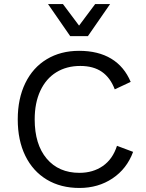

<svg xmlns="http://www.w3.org/2000/svg" viewBox="-20 -922 726 952"><path d="M68 0ZM374 10Q281 10 212 -31.5Q143 -73 105.5 -149.5Q68 -226 68 -330Q68 -433 105.5 -510Q143 -587 212 -628.5Q281 -670 372 -670Q467 -670 531.5 -631Q596 -592 628 -516L549 -479Q527 -537 485 -566Q443 -595 378 -595Q310 -595 259 -563.5Q208 -532 180 -472Q152 -412 152 -330Q152 -206 211.5 -135.5Q271 -65 374 -65Q441 -65 490 -99Q539 -133 560 -199L640 -169Q609 -85 538 -37.5Q467 10 374 10ZM416 -743H328L218 -902H292L372 -795L452 -902H526Z"/></svg>

Font: Work Sans
Style: Regular
Weight: 400
Designer: Wei Huang
Foundry: Wei Huang
Version: Version 1.500; ttfautohint (v1.6)